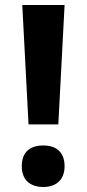

<svg xmlns="http://www.w3.org/2000/svg" viewBox="-20 -734 346 767"><path d="M94 -237H213L238 -714H69ZM153 13C199 13 238 -11 238 -70C238 -131 199 -153 153 -153C105 -153 67 -131 67 -70C67 -11 105 13 153 13Z"/></svg>

Font: Noto Sans Malayalam
Style: Bold
Weight: 700
Designer: Jelle Bosma - Monotype Design Team
Foundry: Monotype Imaging Inc.
Version: Version 2.104